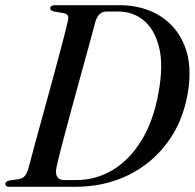

<svg xmlns="http://www.w3.org/2000/svg" viewBox="-20 -720 752 740"><path d="M0.5 -11.5Q0.5 -21 16.5 -24.5L52.5 -29.5Q66 -32 74.2 -40.2Q82.5 -48.5 89 -69Q98.5 -106 114.5 -164.5Q130.5 -223 149.2 -291Q168 -359 186.2 -426.2Q204.5 -493.5 219.2 -549.8Q234 -606 241.5 -639.5Q245 -653.5 241.2 -660.2Q237.5 -667 224.5 -669.5L189 -675.5Q173.5 -679 173.5 -687.5Q173.5 -700 191.5 -700H440.5Q528.5 -700 594.8 -659.8Q661 -619.5 691.5 -543.5Q722 -467.5 703.5 -359.5Q684.5 -250 624.2 -169.2Q564 -88.5 472.8 -44.2Q381.5 0 269 0H15.5Q0.5 0 0.5 -11.5ZM274.5 -26Q349 -26 413.8 -64.5Q478.5 -103 525 -178.2Q571.5 -253.5 591 -363Q610.5 -469 593 -538.2Q575.5 -607.5 533.8 -641.5Q492 -675.5 438 -675.5H390Q359.5 -675.5 347.5 -636Q338.5 -601 323 -544.5Q307.5 -488 289.2 -422Q271 -356 253 -289.8Q235 -223.5 220.5 -167.8Q206 -112 198 -77Q187.5 -26 228 -26Z"/></svg>

Font: Fraunces 72pt S000
Style: Italic
Weight: 400
Italic angle: -16°
Version: Version 1.000; ttfautohint (v1.8.3)